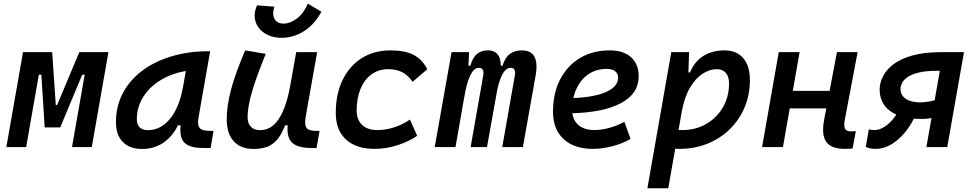

<svg xmlns="http://www.w3.org/2000/svg" viewBox="-20 -802 5313 1047"><path d="M252 -107.4 285.6 -229.5H291.5L412.6 -517.6H479.5L458 -394.5H428.2L308.6 -107.4ZM14.6 0 105.5 -517.6H213.4L122.6 0ZM223.6 -107.4 205.6 -394.5H175.8L197.3 -517.6H264.6L284.2 -229.5H288.1L274.9 -107.4ZM372.6 0 463.4 -517.6H571.3L480.5 0Z M755.4 10.3Q687 10.3 649.7 -27.8Q612.3 -65.9 612.3 -135.3Q612.3 -223.1 650.1 -294.7Q688 -366.2 756.3 -417Q824.7 -467.8 916.3 -495.1Q1007.8 -522.5 1115.2 -522.5H1126L1062 -158.2Q1055.7 -120.6 1068.6 -104.5Q1081.5 -88.4 1123.5 -88.4H1144.5L1128.4 4.9H1088.4Q1045.9 4.9 1019.8 -3.9Q993.7 -12.7 980.7 -29.8Q967.8 -46.9 964.8 -72.3Q961.9 -97.7 966.3 -131.3L995.6 -118.7H939L966.3 -158.2Q939.9 -78.1 884.5 -33.9Q829.1 10.3 755.4 10.3ZM787.1 -92.3Q855.5 -92.3 906.5 -153.3Q957.5 -214.4 977.5 -325.7L1002.9 -467.3L1044.4 -419.9Q978 -417 919.9 -395.8Q861.8 -374.5 818.4 -338.6Q774.9 -302.7 750.5 -255.1Q726.1 -207.5 726.1 -151.9Q726.1 -122.6 741.7 -107.4Q757.3 -92.3 787.1 -92.3Z M1361.8 10.3Q1292.5 10.3 1254.4 -32Q1216.3 -74.2 1216.3 -150.9Q1216.3 -224.6 1240 -313.7Q1263.7 -402.8 1316.9 -527.3L1429.2 -508.3Q1377 -380.9 1353.5 -299.1Q1330.1 -217.3 1330.1 -163.1Q1330.1 -129.4 1347.9 -110.8Q1365.7 -92.3 1397.9 -92.3Q1460 -92.3 1499.8 -152.6Q1539.6 -212.9 1561 -325.7L1553.2 -118.7H1521L1546.4 -150.4Q1529.8 -101.1 1508.8 -64.9Q1487.8 -28.8 1453.6 -9.3Q1419.4 10.3 1361.8 10.3ZM1674.3 4.9Q1625 4.9 1595.2 -9Q1565.4 -22.9 1554.7 -52.2Q1543.9 -81.5 1549.8 -127.4L1544.9 -234.9L1595.2 -517.6H1709.5L1647 -166Q1639.6 -122.6 1651.1 -105.5Q1662.6 -88.4 1700.7 -88.4H1722.7L1706.1 4.9ZM1515.6 -595.7Q1472.7 -595.7 1439.7 -611.6Q1406.7 -627.4 1387.7 -654.8Q1368.7 -682.1 1368.7 -716.3Q1368.7 -744.6 1381.8 -772.9L1476.6 -765.6Q1473.6 -756.8 1471.7 -747.8Q1469.7 -738.8 1469.7 -730Q1469.7 -706.1 1483.4 -689.7Q1497.1 -673.3 1526.4 -673.3Q1562 -673.3 1598.9 -700.9Q1635.7 -728.5 1658.7 -782.2L1732.9 -737.8Q1703.1 -684.6 1666.3 -653.3Q1629.4 -622.1 1590.6 -608.9Q1551.8 -595.7 1515.6 -595.7Z M2037.1 -92.8Q2085.9 -92.8 2132.6 -108.6Q2179.2 -124.5 2215.3 -149.9L2254.9 -61.5Q2207.5 -29.3 2146.7 -9.8Q2085.9 9.8 2022.9 9.8Q1921.9 9.8 1866.5 -41.5Q1811 -92.8 1811 -186Q1811 -289.1 1848.1 -365.7Q1885.3 -442.4 1952.4 -484.9Q2019.5 -527.3 2109.9 -527.3Q2187.5 -527.3 2235.1 -502.9Q2282.7 -478.5 2310.1 -424.3L2230 -356Q2205.1 -392.1 2173.1 -408.4Q2141.1 -424.8 2096.2 -424.8Q2044.9 -424.8 2006.1 -396.7Q1967.3 -368.7 1946.3 -318.1Q1925.3 -267.6 1924.8 -199.7Q1925.3 -148.9 1954.6 -120.8Q1983.9 -92.8 2037.1 -92.8Z M2538.1 -517.6 2531.2 -384.3 2463.9 0H2350.6L2442.4 -517.6ZM2546.4 0 2615.2 -390.6Q2622.6 -432.1 2590.3 -432.1Q2564 -432.1 2543.9 -389.9Q2523.9 -347.7 2511.2 -269L2518.6 -443.4H2544.9Q2557.6 -488.8 2581.5 -508.1Q2605.5 -527.3 2640.1 -527.3Q2683.6 -527.3 2700.7 -494.6Q2717.8 -461.9 2705.6 -390.6L2635.7 0ZM2900.9 -390.6 2831.5 0H2718.8L2787.6 -390.6Q2791.5 -410.6 2785.6 -421.4Q2779.8 -432.1 2764.6 -432.1Q2736.8 -432.1 2716.3 -389.9Q2695.8 -347.7 2683.6 -269L2688 -443.4H2720.2Q2734.4 -489.3 2760.7 -508.3Q2787.1 -527.3 2825.7 -527.3Q2924.8 -527.3 2900.9 -390.6Z M3220.7 -92.8Q3258.8 -92.8 3302 -104.5Q3345.2 -116.2 3384.8 -137.7L3418.5 -44.4Q3371.1 -17.6 3316.9 -3.9Q3262.7 9.8 3213.4 9.8Q3110.8 9.8 3053.2 -43.7Q2995.6 -97.2 2995.6 -192.9Q2995.6 -293.5 3034.4 -368.7Q3073.2 -443.8 3142.8 -485.6Q3212.4 -527.3 3304.7 -527.3Q3379.4 -527.3 3421.1 -490Q3462.9 -452.6 3462.9 -386.2Q3462.9 -291 3365.5 -239.3Q3268.1 -187.5 3089.4 -184.1L3076.2 -266.6Q3206.1 -268.1 3278.3 -297.6Q3350.6 -327.1 3350.6 -378.9Q3350.6 -400.9 3334.5 -413.6Q3318.4 -426.3 3288.1 -426.3Q3232.4 -426.3 3190.2 -398.2Q3147.9 -370.1 3124.3 -319.6Q3100.6 -269 3100.1 -201.7Q3100.6 -150.4 3132.6 -121.6Q3164.6 -92.8 3220.7 -92.8Z M3624 224.6H3510.3L3640.6 -517.6H3737.8L3733.4 -395ZM3685.1 9.8Q3650.9 9.8 3617.4 7.1Q3584 4.4 3549.8 -0.5L3601.6 -105Q3631.8 -92.8 3700.7 -92.8Q3773.4 -92.8 3831.1 -126Q3888.7 -159.2 3922.1 -216.8Q3955.6 -274.4 3955.6 -346.7Q3955.6 -383.8 3938.2 -404.3Q3920.9 -424.8 3888.7 -424.8Q3850.6 -424.8 3812 -400.4Q3773.4 -376 3742.7 -324Q3711.9 -272 3696.8 -189.5L3715.8 -407.2H3758.3L3732.9 -373Q3749.5 -446.8 3801.5 -487.1Q3853.5 -527.3 3931.2 -527.3Q3996.6 -527.3 4033 -485.1Q4069.3 -442.9 4069.3 -365.2Q4069.3 -285.2 4040.5 -216.8Q4011.7 -148.4 3959.5 -97.4Q3907.2 -46.4 3837.4 -18.3Q3767.6 9.8 3685.1 9.8Z M4135.7 0 4226.6 -517.6H4340.3L4249.5 0ZM4220.2 -210.9 4236.8 -306.6H4580.6L4563.5 -210.9ZM4585.9 9.8Q4513.2 9.8 4485.8 -28.3Q4458.5 -66.4 4474.1 -148.9L4543.9 -517.6H4656.7L4587.4 -152.3Q4580.6 -116.2 4587.6 -100.8Q4594.7 -85.4 4620.6 -85.4Q4632.8 -85.4 4647 -86.9L4629.4 7.8Q4620.1 8.8 4609.4 9.3Q4598.6 9.8 4585.9 9.8Z M5011.2 -153.3Q4936 -152.3 4883.5 -171.1Q4831.1 -189.9 4804 -226.3Q4776.9 -262.7 4776.9 -314.5Q4776.9 -348.6 4794.2 -384.3Q4811.5 -419.9 4850.3 -450.2Q4889.2 -480.5 4953.6 -499Q5018.1 -517.6 5112.8 -517.6H5136.7L5120.1 -416H5091.8Q5028.3 -416 4988.5 -406Q4948.7 -396 4927.5 -380.6Q4906.2 -365.2 4898.4 -348.4Q4890.6 -331.5 4890.6 -317.9Q4890.6 -292 4905.3 -275.4Q4919.9 -258.8 4945.3 -251Q4970.7 -243.2 5002 -243.7Q5021 -244.6 5043 -247.8Q5064.9 -251 5087.4 -258.8L5075.2 -161.6Q5058.6 -157.7 5043.7 -155.8Q5028.8 -153.8 5011.2 -153.3ZM4754.9 9.8Q4737.8 9.8 4725.8 7.1Q4713.9 4.4 4701.2 -1L4717.8 -97.2Q4725.6 -94.2 4734.6 -93.5Q4743.7 -92.8 4750 -92.8Q4777.3 -92.8 4807.6 -113.5Q4837.9 -134.3 4861.6 -168Q4885.3 -201.7 4893.1 -241.2L4987.8 -212.9Q4973.6 -170.4 4950.2 -130.6Q4926.8 -90.8 4896.2 -59.3Q4865.7 -27.8 4830.1 -9Q4794.4 9.8 4754.9 9.8ZM5031.7 0 5123 -517.6H5236.8L5145.5 0Z"/></svg>

Font: Cascadia Mono Medium
Style: Italic
Weight: 500
Italic angle: -10°
Monospace: yes
Designer: Aaron Bell
Foundry: Saja Typeworks
Version: Version 2407.024